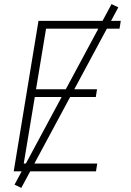

<svg xmlns="http://www.w3.org/2000/svg" viewBox="-20 -837 640 938"><path d="M47 0 168 -735H570L564 -697H205L156 -401H454L448 -363H150L96 -38H455L449 0ZM84 81 51 65 525 -817 558 -801Z"/></svg>

Font: Iosevka XLt Ex Obl
Style: Regular
Weight: 200
Width: 7
Italic angle: -9°
Monospace: yes
Designer: Belleve Invis
Foundry: Belleve Invis
Version: Version 32.5.0; ttfautohint (v1.8.4)